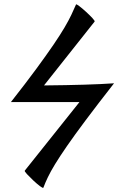

<svg xmlns="http://www.w3.org/2000/svg" viewBox="-20 -724 554 899"><path d="M183 155Q181 158 167 147.5Q153 137 136 121Q119 105 106.5 91.5Q94 78 96 75L352 -246H31Q101 -335 149.5 -401Q198 -467 230 -514Q262 -561 282 -595Q302 -629 314 -654.5Q326 -680 336 -703Q337 -706 351 -695.5Q365 -685 382.5 -669Q400 -653 412.5 -639.5Q425 -626 423 -623L186 -324Q293 -325 375 -327.5Q457 -330 514 -334Q435 -233 381.5 -161.5Q328 -90 293.5 -40Q259 10 238 44.5Q217 79 204.5 105Q192 131 183 155Z"/></svg>

Font: Junicode SmExp
Style: Bold Italic
Weight: 700
Width: 6
Italic angle: -11°
Designer: Peter S. Baker
Version: Version 2.205; ttfautohint (v1.8.4)